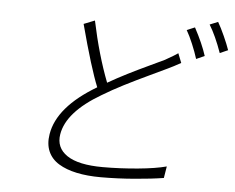

<svg xmlns="http://www.w3.org/2000/svg" viewBox="-54 -828 1124 918"><g transform="rotate(5 508.0 -369.5)"><path d="M779.8 -598 797.6 -552.9Q761.4 -532.7 734 -519.9Q721.6 -513.8 654.5 -482.2Q587.4 -450.6 532.8 -422.8Q478.3 -394.9 430.8 -366.1Q268.8 -271 251.1 -163Q240.4 -98 295.1 -61.1Q349.8 -24.1 467 -24.1Q550.4 -24.1 635.5 -32.1Q720.5 -40.1 772 -54L762.8 2.1Q705.3 11.4 623.9 18.1Q542.6 24.9 462 24.9Q396.7 24.9 345.7 14Q294.7 3.2 259.1 -18.6Q223.4 -40.5 207.9 -76.2Q192.5 -111.9 200.3 -159.1Q221.9 -291.9 407.7 -402Q371.8 -489.7 316.4 -698.2L369 -719.1Q403.1 -556.1 452.8 -427.9Q497.2 -453.5 545.6 -478Q594.1 -502.5 651.5 -529.3Q708.8 -556.1 718.8 -561.1Q769.2 -589.8 779.8 -598ZM810 -712 848.4 -728Q888.1 -654.1 906.6 -595.9L866.8 -578.1Q856.9 -610.1 840.9 -648.3Q824.9 -686.4 810 -712ZM916.9 -747.9 956.3 -763.8Q971.6 -737.6 989 -698.9Q1006.4 -660.2 1015.6 -633.2L976.9 -616.1Q948.2 -697.1 916.9 -747.9Z"/></g></svg>

Font: Karasuma Gothic
Style: Light Italic
Weight: 300
Italic angle: 9.39998°
Designer: Rasmus Andersson / Ryoko Nishizuka
Foundry: rsms
Version: Version 1.00